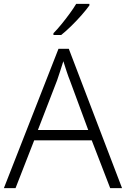

<svg xmlns="http://www.w3.org/2000/svg" viewBox="-20 -968 648 988"><path d="M547 0 452 -246H156L60 0H0L281 -717H334L608 0ZM339 -556Q333 -570 323 -600Q313 -630 306 -653Q298 -626 289 -600Q280 -574 274 -555L175 -299H434ZM440 -940Q425 -919 400.5 -891Q376 -863 348 -835.5Q320 -808 295 -788H255V-797Q274 -816 296 -843Q318 -870 338.5 -898Q359 -926 372 -948H440Z"/></svg>

Font: RS Noto Sans Light
Style: Regular
Weight: 300
Designer: Monotype Design Team
Foundry: Monotype Imaging Inc.
Version: Version 3.10